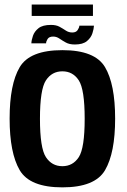

<svg xmlns="http://www.w3.org/2000/svg" viewBox="-20 -823 560 848"><path d="M255.5 4.5Q111.5 4.5 67 -71.5Q22.5 -147.5 22.5 -299Q22.5 -451 67 -526.2Q111.5 -601.5 255.5 -601.5Q399.5 -601.5 444 -526.2Q488.5 -451 488.5 -299Q488.5 -147.5 444 -71.5Q399.5 4.5 255.5 4.5ZM255.5 -89Q302 -89 328 -129Q354 -169 354 -298.5Q354 -428 328 -468Q302 -508 255.5 -508Q209 -508 182.8 -468Q156.5 -428 156.5 -298.5Q156.5 -169 182.8 -129Q209 -89 255.5 -89ZM310.5 -626.5Q286.5 -626.5 270.8 -635.2Q255 -644 242.2 -652.8Q229.5 -661.5 215 -661.5Q197 -661.5 190.2 -650.8Q183.5 -640 183.5 -631.5H118.5Q119 -645.5 125.5 -664.8Q132 -684 150.2 -698.5Q168.5 -713 205 -713Q228 -713 243 -704.8Q258 -696.5 270.8 -688Q283.5 -679.5 299.5 -679.5Q315.5 -679.5 322.8 -690Q330 -700.5 330.5 -709.5H395Q394.5 -696 388.2 -676.2Q382 -656.5 364 -641.5Q346 -626.5 310.5 -626.5ZM120 -752.5V-803H390.5V-752.5Z"/></svg>

Font: Anybody SemiBold
Style: Regular
Weight: 600
Designer: Tyler Finck
Foundry: Etcetera Type Company
Version: Version 1.010; ttfautohint (v1.8.3) -l 8 -r 50 -G 200 -x 14 